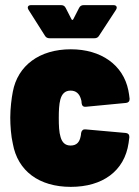

<svg xmlns="http://www.w3.org/2000/svg" viewBox="-20 -720 542 748"><path d="M91 -682 155 -581C159 -574 165 -571 173 -571H348C356 -571 362 -574 366 -581L432 -682C438 -692 434 -700 422 -700H306C298 -700 292 -697 288 -689L266 -646C264 -641 260 -641 258 -646L236 -689C232 -697 226 -700 218 -700H101C89 -700 85 -692 91 -682ZM256 8C379 8 465 -53 481 -163L484 -186C484 -196 479 -201 470 -202L313 -216C304 -217 298 -212 296 -202C296 -197 295 -193 294 -188C290 -168 280 -153 255 -153C234 -153 222 -165 216 -186C210 -205 209 -231 209 -261C209 -288 210 -313 215 -332C221 -354 233 -367 255 -367C276 -367 289 -355 295 -335C297 -330 298 -324 298 -318C299 -308 305 -303 314 -304L471 -319C480 -320 485 -325 485 -335C484 -346 482 -357 480 -368C460 -467 374 -528 256 -528C133 -528 49 -464 30 -363C25 -338 20 -297 20 -262C20 -231 23 -189 30 -160C49 -54 132 8 256 8Z"/></svg>

Font: Barlow Semi Condensed Black
Style: Regular
Weight: 900
Width: 4
Designer: Jeremy Tribby
Foundry: Tribby Type
Version: Version 1.408;PS 001.408;hotconv 1.0.88;makeotf.lib2.5.64775